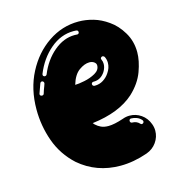

<svg xmlns="http://www.w3.org/2000/svg" viewBox="-95 -700 745 788"><g transform="rotate(-15 278.0 -306.0)"><path d="M322.3 2Q220.8 2 147 -61.4Q94.6 -109.4 71.3 -174.8Q48 -240.1 48 -309.9Q48 -397 83.7 -465.6Q119.3 -534.2 178.5 -574.3Q237.6 -614.4 307.4 -614.4Q338.6 -614.4 370.3 -605.2Q402 -596 431.7 -574.8Q462.9 -553.5 485.6 -515.6Q508.4 -477.7 508.4 -430.7Q508.4 -394.6 492.1 -349.8Q475.7 -305 434.7 -266.8Q371.8 -210.4 256.4 -196.5Q258.4 -194.6 259.9 -192.6Q261.4 -190.6 262.4 -189.6Q272.3 -180.2 284.9 -174.3Q297.5 -168.3 316.3 -168.3Q341.1 -168.3 380.7 -181.7Q395 -187.1 409.9 -187.1Q436.6 -187.1 458.9 -171.8Q481.2 -156.4 491.1 -129.2Q496.5 -114.9 496.5 -100.5Q496.5 -73.8 480.7 -51.2Q464.9 -28.7 437.6 -18.8Q378.2 2 322.3 2ZM116.8 -433.2Q122.3 -433.2 125.2 -438.1Q148 -494.6 189.6 -529.7Q231.2 -564.9 278.2 -564.9L289.6 -564.4Q292.6 -564.4 294.8 -566.3Q297 -568.3 297.5 -571.8Q297.5 -580.2 289.6 -581.2Q284.2 -581.7 278.7 -581.7H277.7Q223.8 -581.7 178.7 -543.3Q133.7 -505 109.4 -444.6L108.9 -441.1Q108.9 -435.6 114.4 -433.7ZM305 -342.6Q324.8 -342.6 340.8 -352.7Q356.9 -362.9 366.8 -378.2Q380.7 -398 380.7 -419.8Q380.7 -433.7 374.3 -446.5Q372.8 -448 370.8 -449.5Q368.8 -451 366.3 -451Q362.9 -451 360.1 -448.5Q357.4 -446 357.4 -442.6L358.9 -438.1Q362.9 -430.2 362.9 -419.8Q362.9 -404 353 -387.6Q334.7 -359.9 305.4 -359.9H303.5Q300 -359.9 297.3 -357.7Q294.6 -355.4 294.6 -352Q294.6 -344.1 303 -342.6ZM227.7 -366.8Q241.6 -366.8 267.6 -372Q293.6 -377.2 314.6 -389.1Q335.6 -401 335.6 -420.8Q335.6 -429.2 327.5 -435.1Q319.3 -441.1 307.4 -441.1Q286.6 -441.1 263.1 -424.3Q239.6 -407.4 227.7 -366.8ZM85.1 -359.4Q88.1 -359.4 90.6 -361.1Q93.1 -362.9 93.6 -365.8Q97.5 -379.2 103.5 -394.1Q105.4 -399.5 106.9 -404L107.4 -406.9Q107.4 -410.4 105 -413.1Q102.5 -415.8 99 -415.8Q93.6 -415.8 91.1 -409.9Q83.7 -390.1 77.2 -371.3L76.2 -368.3Q76.2 -365.3 77.7 -362.9Q79.2 -360.4 82.2 -359.9ZM450.5 -140.6Q453.5 -140.6 455.9 -142.6Q459.4 -145 459.4 -149.5Q459.4 -152 457.4 -155Q449 -165.3 436.9 -169.8Q424.8 -174.3 413.4 -174.3H412.4Q408.4 -173.8 406.7 -171.3Q405 -168.8 405 -165.8Q405 -162.4 406.9 -159.9Q408.9 -157.4 412.9 -156.9Q432.2 -156.9 444.1 -144.1Q447 -140.6 450.5 -140.6Z"/></g></svg>

Font: AKL FREE 002
Style: Regular
Weight: 400
Designer: AKL
Foundry: AKL
Version: Version 1.00;August 17, 2024;FontCreator 13.0.0.2675 64-bit